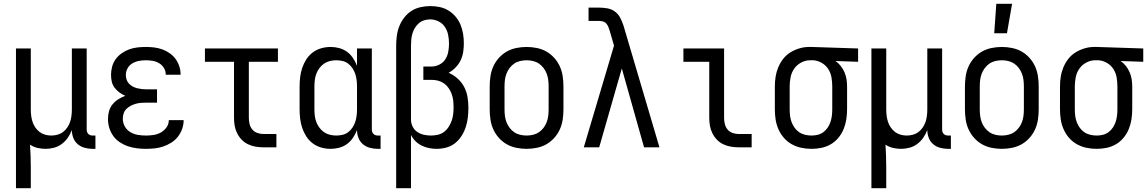

<svg xmlns="http://www.w3.org/2000/svg" viewBox="-20 -775 6040 1010"><path d="M64 215V-520H142V-200Q142 -183 144 -166.5Q146 -150 151 -134.5Q156 -119 165.5 -105Q175 -91 188 -81Q201 -71 217 -66.5Q233 -62 250 -62Q267 -62 283 -66.5Q299 -71 312 -81Q325 -91 334.5 -105Q344 -119 349 -134.5Q354 -150 356 -166.5Q358 -183 358 -200V-520H436V-93Q436 -87 438 -81Q440 -75 444.5 -70.5Q449 -66 455 -64Q461 -62 467 -62H482V8H467Q446 8 425.5 2.5Q405 -3 389 -16.5Q373 -30 365.5 -50Q358 -70 358 -91Q350 -70 337 -51Q324 -32 305.5 -18Q287 -4 264.5 2Q242 8 220 8Q198 8 177 3Q156 -2 138 -14Q140 16 141 46.5Q142 77 142 107V215Z M747 8Q724 8 700 5Q676 2 653.5 -5.5Q631 -13 610.5 -26.5Q590 -40 576 -59.5Q562 -79 555 -102Q548 -125 548 -149Q548 -170 553.5 -190Q559 -210 572 -226Q585 -242 602.5 -253Q620 -264 639 -271Q623 -278 608.5 -288.5Q594 -299 583 -313.5Q572 -328 568 -345.5Q564 -363 564 -381Q564 -403 570 -425Q576 -447 589 -464.5Q602 -482 620.5 -495Q639 -508 660 -515.5Q681 -523 703 -525.5Q725 -528 747 -528Q769 -528 790.5 -525.5Q812 -523 833 -515.5Q854 -508 872 -495.5Q890 -483 903 -465.5Q916 -448 923 -427Q930 -406 930 -384V-382H852V-383Q852 -401 842.5 -417Q833 -433 817 -442.5Q801 -452 783 -455Q765 -458 747 -458Q729 -458 710.5 -454.5Q692 -451 676 -441.5Q660 -432 651 -415.5Q642 -399 642 -380Q642 -368 646 -356Q650 -344 658.5 -335Q667 -326 678 -320Q689 -314 701 -311Q713 -308 725.5 -306.5Q738 -305 750 -305H806V-235H750Q736 -235 722 -234Q708 -233 694 -229Q680 -225 667.5 -218.5Q655 -212 645 -202Q635 -192 630.5 -178.5Q626 -165 626 -150Q626 -129 636.5 -110Q647 -91 665.5 -80Q684 -69 705 -65.5Q726 -62 747 -62Q768 -62 788 -65Q808 -68 826 -78Q844 -88 856 -105Q868 -122 868 -143H946V-142Q946 -119 938 -96.5Q930 -74 915.5 -55.5Q901 -37 881 -24.5Q861 -12 839 -4.5Q817 3 794 5.5Q771 8 747 8Z M1366 0Q1345 0 1324.5 -3.5Q1304 -7 1285 -16Q1266 -25 1251.5 -40Q1237 -55 1227.5 -74Q1218 -93 1214.5 -113.5Q1211 -134 1211 -155V-450H1058V-520H1442V-450H1289V-155Q1289 -138 1293 -122Q1297 -106 1307.5 -93.5Q1318 -81 1334 -75.5Q1350 -70 1366 -70H1434V0Z M1719 8Q1694 8 1669.5 1Q1645 -6 1625 -21Q1605 -36 1591.5 -57Q1578 -78 1570 -101.5Q1562 -125 1559 -150Q1556 -175 1556 -200V-320Q1556 -345 1559 -370Q1562 -395 1570 -418.5Q1578 -442 1591.5 -463Q1605 -484 1625 -499Q1645 -514 1669.5 -521Q1694 -528 1719 -528Q1742 -528 1764.5 -522Q1787 -516 1805.5 -502.5Q1824 -489 1837 -469.5Q1850 -450 1858 -429V-520H1936V-93Q1936 -87 1938 -81Q1940 -75 1944.5 -70.5Q1949 -66 1955 -64Q1961 -62 1967 -62H1982V8H1967Q1946 8 1925.5 2.5Q1905 -3 1889 -16.5Q1873 -30 1865.5 -50Q1858 -70 1858 -91Q1850 -70 1837 -50.5Q1824 -31 1805.5 -17.5Q1787 -4 1764.5 2Q1742 8 1719 8ZM1749 -62Q1766 -62 1782.5 -66Q1799 -70 1812 -80Q1825 -90 1834.5 -104.5Q1844 -119 1849 -134.5Q1854 -150 1856 -166.5Q1858 -183 1858 -200V-320Q1858 -337 1856 -353.5Q1854 -370 1849 -385.5Q1844 -401 1834.5 -415.5Q1825 -430 1812 -440Q1799 -450 1782.5 -454Q1766 -458 1749 -458Q1732 -458 1715.5 -454Q1699 -450 1685 -440.5Q1671 -431 1660.5 -417Q1650 -403 1644 -387Q1638 -371 1636 -354Q1634 -337 1634 -320V-200Q1634 -183 1636 -166Q1638 -149 1644 -133Q1650 -117 1660.5 -103Q1671 -89 1685 -79.5Q1699 -70 1715.5 -66Q1732 -62 1749 -62Z M2064 215V-535Q2064 -561 2067.5 -587Q2071 -613 2080.5 -637Q2090 -661 2106 -682Q2122 -703 2143.5 -717Q2165 -731 2191 -737Q2217 -743 2243 -743Q2268 -743 2292.5 -738Q2317 -733 2338.5 -720Q2360 -707 2376.5 -687.5Q2393 -668 2402.5 -645Q2412 -622 2416 -597Q2420 -572 2420 -547Q2420 -524 2416.5 -501Q2413 -478 2403 -457.5Q2393 -437 2376.5 -420Q2360 -403 2340 -392Q2366 -381 2387.5 -361.5Q2409 -342 2422 -317Q2435 -292 2439.5 -264Q2444 -236 2444 -208Q2444 -182 2441 -156.5Q2438 -131 2430 -106.5Q2422 -82 2408 -60Q2394 -38 2374 -22Q2354 -6 2328.5 1Q2303 8 2277 8Q2257 8 2237 4Q2217 0 2198.5 -9Q2180 -18 2165.5 -32.5Q2151 -47 2142 -65V215ZM2247 -62Q2265 -62 2283 -66Q2301 -70 2315.5 -81Q2330 -92 2340 -107.5Q2350 -123 2356 -140Q2362 -157 2364 -175Q2366 -193 2366 -211Q2366 -229 2364 -246.5Q2362 -264 2356 -280.5Q2350 -297 2340 -311.5Q2330 -326 2316 -336Q2302 -346 2285 -350.5Q2268 -355 2250 -355H2207V-425H2250Q2271 -425 2291 -435Q2311 -445 2322.5 -463Q2334 -481 2338 -502.5Q2342 -524 2342 -545Q2342 -568 2337.5 -591Q2333 -614 2320.5 -633Q2308 -652 2287 -662.5Q2266 -673 2243 -673Q2227 -673 2211 -668Q2195 -663 2183 -652.5Q2171 -642 2162.5 -628Q2154 -614 2149.5 -598.5Q2145 -583 2143.5 -567Q2142 -551 2142 -535V-142Q2143 -123 2152 -106.5Q2161 -90 2176.5 -80Q2192 -70 2210 -66Q2228 -62 2247 -62Z M2750 8Q2723 8 2696 2.5Q2669 -3 2646 -16Q2623 -29 2604.5 -49.5Q2586 -70 2575 -94.5Q2564 -119 2560 -146Q2556 -173 2556 -200V-320Q2556 -347 2560 -374Q2564 -401 2575 -425.5Q2586 -450 2604.5 -470.5Q2623 -491 2646 -504Q2669 -517 2696 -522.5Q2723 -528 2750 -528Q2777 -528 2804 -522.5Q2831 -517 2854 -504Q2877 -491 2895.5 -470.5Q2914 -450 2925 -425.5Q2936 -401 2940 -374Q2944 -347 2944 -320V-200Q2944 -173 2940 -146Q2936 -119 2925 -94.5Q2914 -70 2895.5 -49.5Q2877 -29 2854 -16Q2831 -3 2804 2.5Q2777 8 2750 8ZM2750 -62Q2767 -62 2784 -66Q2801 -70 2815 -79.5Q2829 -89 2839.5 -103Q2850 -117 2856 -133Q2862 -149 2864 -166Q2866 -183 2866 -200V-320Q2866 -337 2864 -354Q2862 -371 2856 -387Q2850 -403 2839.5 -417Q2829 -431 2815 -440.5Q2801 -450 2784 -454Q2767 -458 2750 -458Q2733 -458 2716 -454Q2699 -450 2685 -440.5Q2671 -431 2660.5 -417Q2650 -403 2644 -387Q2638 -371 2636 -354Q2634 -337 2634 -320V-200Q2634 -183 2636 -166Q2638 -149 2644 -133Q2650 -117 2660.5 -103Q2671 -89 2685 -79.5Q2699 -70 2716 -66Q2733 -62 2750 -62Z M3051 0 3210 -535 3187 -614Q3184 -624 3180 -634Q3176 -644 3168.5 -652Q3161 -660 3150 -662.5Q3139 -665 3129 -665H3076V-735H3129Q3151 -735 3173 -731.5Q3195 -728 3213 -715.5Q3231 -703 3241.5 -683.5Q3252 -664 3259 -643Q3260 -640 3260.5 -638Q3261 -636 3262 -633L3449 0H3368L3251 -415L3132 0Z M3866 0Q3845 0 3824.5 -3.5Q3804 -7 3785 -16Q3766 -25 3751.5 -40Q3737 -55 3727.5 -74Q3718 -93 3714.5 -113.5Q3711 -134 3711 -155V-450H3575V-520H3789V-155Q3789 -138 3793 -122Q3797 -106 3807.5 -93.5Q3818 -81 3834 -75.5Q3850 -70 3866 -70H3934V0Z M4249 8Q4222 8 4195.5 2.5Q4169 -3 4145.5 -16Q4122 -29 4104 -49.5Q4086 -70 4075 -95Q4064 -120 4060 -146.5Q4056 -173 4056 -200V-320Q4056 -346 4060 -371.5Q4064 -397 4074 -421Q4084 -445 4100 -465.5Q4116 -486 4138 -499.5Q4160 -513 4185 -520.5Q4210 -528 4236 -528H4250L4494 -520V-450L4375 -454Q4391 -443 4403 -427.5Q4415 -412 4422.5 -394.5Q4430 -377 4433 -358Q4436 -339 4436 -320V-200Q4436 -173 4432 -147Q4428 -121 4418 -96.5Q4408 -72 4391 -51Q4374 -30 4351 -16.5Q4328 -3 4302 2.5Q4276 8 4249 8ZM4249 -62Q4266 -62 4282 -66Q4298 -70 4311.5 -80Q4325 -90 4334.5 -104.5Q4344 -119 4349 -134.5Q4354 -150 4356 -166.5Q4358 -183 4358 -200V-320Q4358 -344 4354 -367.5Q4350 -391 4337.5 -411Q4325 -431 4304 -443.5Q4283 -456 4259 -458H4242Q4217 -458 4194.5 -446Q4172 -434 4158 -414Q4144 -394 4139 -369.5Q4134 -345 4134 -320V-200Q4134 -183 4136 -166Q4138 -149 4144 -133Q4150 -117 4160 -103Q4170 -89 4184 -79.5Q4198 -70 4215 -66Q4232 -62 4249 -62Z M4564 215V-520H4642V-200Q4642 -183 4644 -166.5Q4646 -150 4651 -134.5Q4656 -119 4665.5 -105Q4675 -91 4688 -81Q4701 -71 4717 -66.5Q4733 -62 4750 -62Q4767 -62 4783 -66.5Q4799 -71 4812 -81Q4825 -91 4834.5 -105Q4844 -119 4849 -134.5Q4854 -150 4856 -166.5Q4858 -183 4858 -200V-520H4936V-93Q4936 -87 4938 -81Q4940 -75 4944.5 -70.5Q4949 -66 4955 -64Q4961 -62 4967 -62H4982V8H4967Q4946 8 4925.5 2.5Q4905 -3 4889 -16.5Q4873 -30 4865.5 -50Q4858 -70 4858 -91Q4850 -70 4837 -51Q4824 -32 4805.5 -18Q4787 -4 4764.5 2Q4742 8 4720 8Q4698 8 4677 3Q4656 -2 4638 -14Q4640 16 4641 46.5Q4642 77 4642 107V215Z M5210 -600 5221 -755H5304L5277 -600ZM5250 8Q5223 8 5196 2.5Q5169 -3 5146 -16Q5123 -29 5104.5 -49.5Q5086 -70 5075 -94.5Q5064 -119 5060 -146Q5056 -173 5056 -200V-320Q5056 -347 5060 -374Q5064 -401 5075 -425.5Q5086 -450 5104.5 -470.5Q5123 -491 5146 -504Q5169 -517 5196 -522.5Q5223 -528 5250 -528Q5277 -528 5304 -522.5Q5331 -517 5354 -504Q5377 -491 5395.5 -470.5Q5414 -450 5425 -425.5Q5436 -401 5440 -374Q5444 -347 5444 -320V-200Q5444 -173 5440 -146Q5436 -119 5425 -94.5Q5414 -70 5395.5 -49.5Q5377 -29 5354 -16Q5331 -3 5304 2.5Q5277 8 5250 8ZM5250 -62Q5267 -62 5284 -66Q5301 -70 5315 -79.5Q5329 -89 5339.5 -103Q5350 -117 5356 -133Q5362 -149 5364 -166Q5366 -183 5366 -200V-320Q5366 -337 5364 -354Q5362 -371 5356 -387Q5350 -403 5339.5 -417Q5329 -431 5315 -440.5Q5301 -450 5284 -454Q5267 -458 5250 -458Q5233 -458 5216 -454Q5199 -450 5185 -440.5Q5171 -431 5160.5 -417Q5150 -403 5144 -387Q5138 -371 5136 -354Q5134 -337 5134 -320V-200Q5134 -183 5136 -166Q5138 -149 5144 -133Q5150 -117 5160.5 -103Q5171 -89 5185 -79.5Q5199 -70 5216 -66Q5233 -62 5250 -62Z M5749 8Q5722 8 5695.5 2.5Q5669 -3 5645.5 -16Q5622 -29 5604 -49.5Q5586 -70 5575 -95Q5564 -120 5560 -146.5Q5556 -173 5556 -200V-320Q5556 -346 5560 -371.5Q5564 -397 5574 -421Q5584 -445 5600 -465.5Q5616 -486 5638 -499.5Q5660 -513 5685 -520.5Q5710 -528 5736 -528H5750L5994 -520V-450L5875 -454Q5891 -443 5903 -427.5Q5915 -412 5922.5 -394.5Q5930 -377 5933 -358Q5936 -339 5936 -320V-200Q5936 -173 5932 -147Q5928 -121 5918 -96.5Q5908 -72 5891 -51Q5874 -30 5851 -16.5Q5828 -3 5802 2.5Q5776 8 5749 8ZM5749 -62Q5766 -62 5782 -66Q5798 -70 5811.5 -80Q5825 -90 5834.5 -104.5Q5844 -119 5849 -134.5Q5854 -150 5856 -166.5Q5858 -183 5858 -200V-320Q5858 -344 5854 -367.5Q5850 -391 5837.5 -411Q5825 -431 5804 -443.5Q5783 -456 5759 -458H5742Q5717 -458 5694.5 -446Q5672 -434 5658 -414Q5644 -394 5639 -369.5Q5634 -345 5634 -320V-200Q5634 -183 5636 -166Q5638 -149 5644 -133Q5650 -117 5660 -103Q5670 -89 5684 -79.5Q5698 -70 5715 -66Q5732 -62 5749 -62Z"/></svg>

Font: Iosevka SS18
Style: Regular
Weight: 400
Monospace: yes
Designer: Belleve Invis
Foundry: Belleve Invis
Version: Version 25.1.1; ttfautohint (v1.8.4)